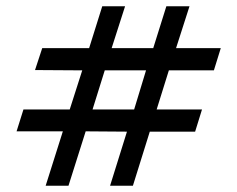

<svg xmlns="http://www.w3.org/2000/svg" viewBox="-20 -594 759 614"><path d="M126 0 181 -174H33L55 -244H203L243 -369L92 -370L115 -440H265L307 -574H380L337 -440H470L512 -574H586L543 -440H686L664 -369H520L481 -244H626L604 -173H459L405 0H332L386 -173L254 -174L199 0ZM276 -244H409L447 -369H315Z"/></svg>

Font: Alumni Sans
Style: Bold
Weight: 700
Designer: Robert E. Leuschke
Foundry: Robert E. Leuschke
Version: Version 1.018